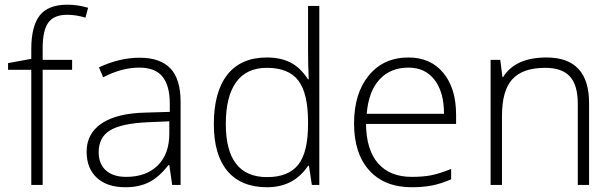

<svg xmlns="http://www.w3.org/2000/svg" viewBox="-20 -785 2603 815"><path d="M286.1 -488.8H161.1V0H112.8V-488.8H14.2V-517.1L112.8 -535.2V-576.2Q112.8 -673.8 148.7 -719.5Q184.6 -765.1 266.1 -765.1Q310.1 -765.1 354 -752L342.8 -710Q303.7 -722.2 265.1 -722.2Q208.5 -722.2 184.8 -688.7Q161.1 -655.3 161.1 -580.1V-530.8H286.1Z M710.9 0 698.7 -84H694.8Q654.8 -32.7 612.5 -11.5Q570.3 9.8 512.7 9.8Q434.6 9.8 391.1 -30.3Q347.7 -70.3 347.7 -141.1Q347.7 -218.8 412.4 -261.7Q477.1 -304.7 599.6 -307.1L700.7 -310.1V-345.2Q700.7 -420.9 669.9 -459.5Q639.2 -498 570.8 -498Q497.1 -498 418 -457L399.9 -499Q487.3 -540 572.8 -540Q660.2 -540 703.4 -494.6Q746.6 -449.2 746.6 -353V0ZM515.6 -34.2Q600.6 -34.2 649.7 -82.8Q698.7 -131.3 698.7 -217.8V-270L606 -266.1Q494.1 -260.7 446.5 -231.2Q398.9 -201.7 398.9 -139.2Q398.9 -89.4 429.4 -61.8Q460 -34.2 515.6 -34.2Z M1112.8 -541Q1170.4 -541 1212.4 -520Q1254.4 -499 1287.6 -448.2H1290.5Q1287.6 -509.8 1287.6 -568.8V-759.8H1335.4V0H1303.7L1291.5 -81.1H1287.6Q1227.1 9.8 1113.8 9.8Q1003.9 9.8 945.8 -58.6Q887.7 -127 887.7 -257.8Q887.7 -395.5 945.3 -468.3Q1002.9 -541 1112.8 -541ZM1112.8 -497.1Q1025.9 -497.1 982.2 -436Q938.5 -375 938.5 -258.8Q938.5 -33.2 1113.8 -33.2Q1203.6 -33.2 1245.6 -85.4Q1287.6 -137.7 1287.6 -257.8V-266.1Q1287.6 -389.2 1246.3 -443.1Q1205.1 -497.1 1112.8 -497.1Z M1728 9.8Q1612.3 9.8 1547.6 -61.5Q1482.9 -132.8 1482.9 -261.2Q1482.9 -388.2 1545.4 -464.6Q1607.9 -541 1713.9 -541Q1807.6 -541 1861.8 -475.6Q1916 -410.2 1916 -297.9V-258.8H1533.7Q1534.7 -149.4 1584.7 -91.8Q1634.8 -34.2 1728 -34.2Q1773.4 -34.2 1807.9 -40.5Q1842.3 -46.9 1895 -67.9V-23.9Q1850.1 -4.4 1812 2.7Q1773.9 9.8 1728 9.8ZM1713.9 -498Q1637.2 -498 1590.8 -447.5Q1544.4 -397 1536.6 -301.8H1864.7Q1864.7 -394 1824.7 -446Q1784.7 -498 1713.9 -498Z M2432.6 0V-344.2Q2432.6 -424.3 2398.9 -460.7Q2365.2 -497.1 2294.4 -497.1Q2199.2 -497.1 2155 -449Q2110.8 -400.9 2110.8 -293V0H2062.5V-530.8H2103.5L2112.8 -458H2115.7Q2167.5 -541 2299.8 -541Q2480.5 -541 2480.5 -347.2V0Z"/></svg>

Font: JBL Sans
Style: Light
Weight: 300
Version: Version 1.10